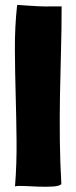

<svg xmlns="http://www.w3.org/2000/svg" viewBox="-20 -728 300 754"><path d="M88 -706Q81 -706 66.5 -707.5Q52 -709 47 -708V-706Q38 -622 38.5 -534.5Q39 -447 41.5 -357.5Q44 -268 45 -177Q46 -86 39 4Q49 1 76 2.5Q103 4 132.5 5Q162 6 187.5 4.5Q213 3 221 -5Q216 -90 215 -177Q214 -264 215.5 -351.5Q217 -439 219.5 -526Q222 -613 222 -699V-703H198Q153 -702 129.5 -703.5Q106 -705 88 -706Z"/></svg>

Font: Londrina Solid
Style: Regular
Weight: 400
Designer: Marcelo Magalhaes
Foundry: Marcelo Magalhães
Version: Version 1.002